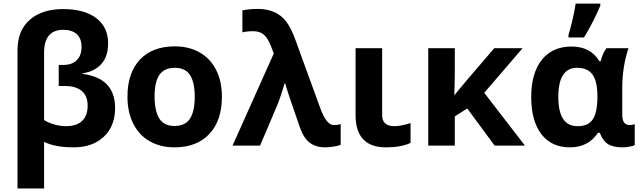

<svg xmlns="http://www.w3.org/2000/svg" viewBox="-20 -816 3599 1076"><path d="M335 -648.9Q227.1 -648.9 227.1 -521V-143.1Q250.5 -127.9 284.7 -118.4Q318.8 -108.9 348.1 -108.9Q410.6 -108.9 440.9 -139.2Q471.2 -169.4 471.2 -223.6Q471.2 -277.8 438.7 -305.9Q406.2 -334 344.2 -334H309.1V-452.1H335Q383.3 -452.1 410.2 -478.8Q437 -505.4 437 -552.7Q437 -600.1 410.2 -624.5Q383.3 -648.9 335 -648.9ZM625 -210.9Q625 -108.4 561.3 -49.3Q497.6 9.8 393.1 9.8Q288.6 9.8 227.1 -21V240.2H78.1V-535.2Q78.1 -644.5 146.5 -704.8Q214.8 -765.1 334 -765.1Q453.1 -765.1 519.5 -714.4Q585.9 -663.6 585.9 -573.2Q585.9 -500.5 548.8 -458.3Q511.7 -416 442.9 -404.8V-401.9Q625 -378.4 625 -210.9Z M1223.6 -273.9Q1223.6 -140.6 1153.3 -65.4Q1083 9.8 957.5 9.8Q878.9 9.8 818.8 -24.4Q758.8 -58.6 726.6 -123.5Q694.3 -188 694.3 -273.9Q694.3 -407.7 764.2 -481.9Q834 -556.2 960.4 -556.2Q1039.1 -556.2 1099.1 -522Q1159.2 -487.8 1191.4 -423.8Q1223.6 -359.9 1223.6 -273.9ZM846.2 -274.4Q846.7 -193.4 873 -151.4Q899.4 -109.9 959 -109.9Q1018.6 -110.4 1044.9 -151.4Q1071.3 -192.4 1071.3 -273.4Q1071.3 -354.5 1044.9 -395.5Q1018.6 -436 959 -436Q899.4 -435.5 872.6 -395.5Q846.2 -355.5 846.2 -274.4Z M1338.4 -634.8V-757.8Q1377 -766.1 1426.3 -766.1Q1475.6 -766.1 1515.4 -749Q1555.2 -731.9 1583.3 -696Q1611.3 -660.2 1636.2 -590.8L1773.4 -213.9Q1808.6 -115.2 1850.1 -115.2Q1871.6 -115.2 1889.2 -120.1V-4.9Q1877.9 1 1850.1 5.4Q1822.3 9.8 1803.2 9.8Q1749.5 9.8 1715.3 -16.6Q1681.2 -43 1661.1 -101.1Q1589.4 -305.2 1578.1 -349.1H1575.2Q1552.7 -273.9 1538.1 -236.8L1437.5 0H1283.2L1514.2 -516.1L1497.1 -561Q1479.5 -605 1457 -623Q1434.6 -641.1 1399.4 -641.1Q1364.3 -641.1 1338.4 -634.8Z M2121.6 -170.9Q2121.1 -108.9 2191.4 -108.9Q2225.6 -108.9 2280.8 -126V-15.1Q2227.5 9.8 2143.6 9.8Q1972.7 9.8 1972.7 -170.9V-545.9H2121.6Z M2528.8 0H2379.9V-545.9H2528.8V-402.8L2527.3 -324.2L2525.9 -284.2H2527.8L2596.7 -367.2L2750 -545.9H2908.7L2693.8 -295.9L2921.9 0H2752L2598.6 -208L2528.8 -164.1Z M3467.3 -325.2V-172.9Q3467.3 -115.2 3508.3 -115.2Q3523.9 -115.2 3537.1 -120.1V-2.9Q3529.3 2 3506.8 5.9Q3484.4 9.8 3470.2 9.8Q3415.5 9.8 3386.7 -8.8Q3357.9 -27.3 3341.3 -71.8H3331.1Q3277.3 9.8 3173.8 9.8Q3070.3 9.8 3013.7 -64.5Q2957 -138.7 2957 -272.5Q2957 -406.2 3016.6 -481Q3076.2 -555.2 3182.6 -555.2Q3290 -555.2 3338.9 -473.1H3346.2Q3357.9 -519 3378.9 -545.9H3502Q3467.3 -440.9 3467.3 -325.2ZM3213.9 -436Q3108.9 -436 3108.9 -272.5Q3108.9 -108.9 3216.3 -108.9Q3273.4 -108.4 3299.8 -143.6Q3326.2 -178.7 3328.1 -266.1V-272Q3328.1 -359.9 3300.8 -397.9Q3273.4 -436 3213.9 -436ZM3344.2 -795.9V-784.2Q3306.2 -693.4 3252.9 -606H3166V-621.1Q3174.8 -647.5 3187.5 -701.2Q3200.2 -754.9 3206.1 -795.9Z"/></svg>

Font: NotoSans-Bold
Style: Bold
Weight: 700
Designer: Monotype Design team
Foundry: Monotype Imaging Inc.
Version: Version 1.04